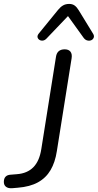

<svg xmlns="http://www.w3.org/2000/svg" viewBox="-67 -967 506 993"><path d="M24.9 3.9 -5.6 6.5Q-25.7 7.5 -36.6 -1.5Q-47.6 -10.5 -47.1 -27.6Q-46.7 -44.6 -37.8 -53.5Q-29 -62.5 -12 -63.5L20.1 -66.1Q74 -70.1 105.6 -102.2Q137.1 -134.3 146.7 -196.4L222.5 -673.1Q228.3 -711.9 267.6 -711.9Q288 -711.9 297.4 -699.8Q306.8 -687.7 303.4 -665.8L227.1 -185.9Q218.2 -127.6 194.5 -87.3Q170.8 -46.9 129.3 -24Q87.8 -1.1 24.9 3.9ZM284.6 -883.8 173.3 -767.3Q164.4 -758.1 154.2 -757.1Q143.9 -756.1 136.4 -761.2Q128.8 -766.3 127.1 -774.8Q125.4 -783.4 133.7 -793.7L233.2 -915.8Q245.9 -931.5 259.4 -939.1Q272.8 -946.7 290.9 -946.7Q308 -946.7 319.5 -938.1Q330.9 -929.6 340.7 -913L413.5 -794.1Q421.3 -782.4 417.9 -772.9Q414.4 -763.3 405.4 -759.2Q396.4 -755.1 385.2 -757.6Q373.9 -760.1 365.6 -771.3Z"/></svg>

Font: Nunito Variable Extra Light
Style: Italic
Weight: 200
Italic angle: -9°
Designer: Vernon Adams
Foundry: Vernon Adams
Version: Version 3.602